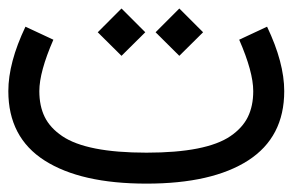

<svg xmlns="http://www.w3.org/2000/svg" viewBox="-154 -422 705 454"><path d="M-93.8 -358.9 -27.8 -328.1Q-61 -252 -61 -206.5Q-61 -171.4 -48.3 -145.5Q-35.6 -119.6 -6.8 -100.1Q22 -80.6 71.8 -70.8Q121.6 -61 192.4 -61Q263.2 -61 312.7 -70.8Q362.3 -80.6 390.9 -100.1Q419.4 -119.6 432.1 -145.5Q444.8 -171.4 444.8 -206.5Q444.8 -252 411.6 -328.1L477.5 -358.9Q518.1 -273.9 518.1 -206.5Q518.1 -97.7 432.9 -42.7Q347.7 12.2 192.4 12.2Q37.1 12.2 -48.6 -42.5Q-134.3 -97.2 -134.3 -206.5Q-134.3 -273.9 -93.8 -358.9ZM213.9 -345.7 270 -401.9 326.2 -345.7 270 -290ZM77.1 -345.7 133.3 -401.9 189.5 -345.7 133.3 -290Z"/></svg>

Font: AzarMehrMonospaced
Style: SerifBold
Weight: 1
Designer: Amin Abedi
Version: Version 1.00